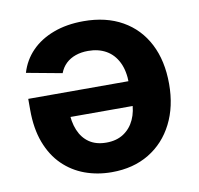

<svg xmlns="http://www.w3.org/2000/svg" viewBox="-68 -628 731 704"><g transform="rotate(-10 298.0 -275.5)"><path d="M286.4 -556.6Q370.2 -556.6 430.6 -522.3Q491 -488.1 523.5 -425.1Q556 -362.1 556 -275.8Q556 -191.7 523.7 -128.1Q491.5 -64.4 432.6 -28.8Q373.7 6.8 293.7 6.8Q240.3 6.8 193.8 -10.2Q147.4 -27.2 112.3 -61.6Q77.2 -96 57.5 -148.1Q37.8 -200.2 37.8 -270.1V-311.2H495.9V-219H109.1L177.5 -243.7Q177.5 -201.4 190.6 -169.8Q203.6 -138.2 229.2 -120.8Q254.7 -103.5 292.7 -103.5Q330.7 -103.5 357.1 -121Q383.6 -138.6 397.4 -168.9Q411.2 -199.1 411.2 -237.2V-302.1Q411.2 -349.7 395.3 -381.8Q379.5 -413.9 351 -430.1Q322.5 -446.3 284.1 -446.3Q258.4 -446.3 237.5 -439Q216.5 -431.7 201.4 -417.4Q186.3 -403 178.4 -382.1L46 -406.6Q59.5 -452.3 92 -485.8Q124.5 -519.3 173.9 -537.9Q223.3 -556.6 286.4 -556.6Z"/></g></svg>

Font: Adwaita Sans
Style: Regular
Weight: 400
Designer: Rasmus Andersson
Foundry: rsms
Version: Version 4.001;git-9221beed3